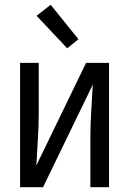

<svg xmlns="http://www.w3.org/2000/svg" viewBox="-20 -783 540 803"><path d="M64 0V-520H142V-312Q142 -257 138.5 -202Q135 -147 132 -91L340 -520H436V0H358V-208Q358 -263 361.5 -318Q365 -373 368 -429L160 0ZM261 -581 133 -717 192 -763 308 -619Z"/></svg>

Font: HulyMono
Style: Regular
Weight: 400
Monospace: yes
Designer: Belleve Invis
Foundry: Belleve Invis
Version: Version 33.2.5; ttfautohint (v1.8.4)